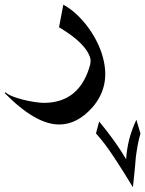

<svg xmlns="http://www.w3.org/2000/svg" viewBox="-30 -340 610 806"><path d="M559.6 220.7Q556.6 230.5 553.7 242.4Q550.8 254.4 548.3 267.6Q545.9 280.8 543.7 294.7Q541.5 308.6 540 321.8Q539.1 334.5 537.6 351.1Q536.1 367.7 534.4 384.5Q532.7 401.4 531 417.5Q529.3 433.6 527.8 445.8Q506.8 411.1 492.2 387.7Q477.5 364.3 467.8 349.6Q456.5 332.5 449.7 321.8Q429.7 291 410.2 265.4Q390.6 239.7 373 220.2L386.2 169.9Q456.5 254.9 499.5 328.6Q502 287.1 512.2 246.1Q522.5 205.1 542.5 162.6ZM401.9 -99.6Q418.5 -38.1 407.5 13.7Q396.5 65.4 359.9 108.4Q295.4 182.6 218.3 182.6Q119.6 182.6 -10.3 50.8L-6.8 47.4Q3.4 57.1 24.4 65.2Q45.4 73.2 69.3 79.1Q93.3 85 116.5 88.4Q139.6 91.8 153.8 91.8Q306.6 91.8 349.6 -72.3H349.1Q350.1 -78.6 350.3 -84Q350.6 -89.4 349.1 -94.7Q333 -157.2 217.8 -225.6L235.8 -320.3Q263.7 -305.2 289.6 -281.5Q315.4 -257.8 337.4 -228.5Q359.4 -199.2 376.2 -166Q393.1 -132.8 401.9 -99.6Z"/></svg>

Font: XB Khoramshahr
Style: Oblique
Weight: 400
Italic angle: 12°
Designer: Behnam
Foundry: Irmug
Version: Version 8.005 2009